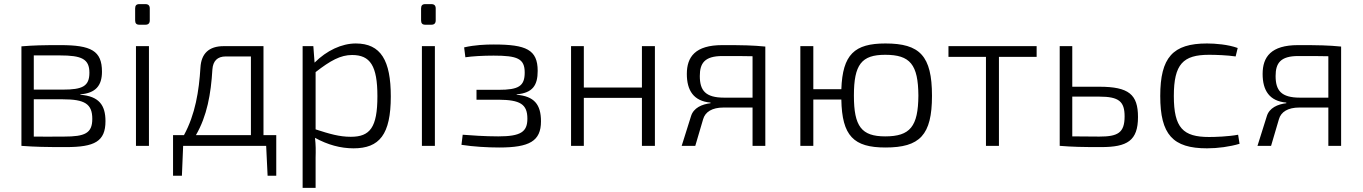

<svg xmlns="http://www.w3.org/2000/svg" viewBox="-20 -708 6615 932"><path d="M370 -250C444 -256 475 -292 475 -360C475 -462 422 -489 273 -489C187 -489 143 -488 84 -483V0C151 5 201 6 300 6C439 6 492 -21 492 -120C492 -197 461 -241 370 -248ZM144 -273V-439H271C376 -439 414 -422 414 -355C414 -289 380 -273 285 -273ZM144 -226H285C391 -226 428 -204 428 -131C428 -61 392 -45 291 -45C232 -44 180 -45 144 -45Z M656 -688C642 -688 636 -681 636 -667V-609C636 -595 642 -588 656 -588H686C700 -588 707 -595 707 -609V-667C707 -681 700 -688 686 -688ZM703 0V-484H640V0Z M1321 -52H1259V-484H1066C994 -484 957 -448 953 -380C946 -266 928 -153 873 -52H820V145H863L869 0H1272L1279 145H1321ZM1198 -434V-52H931C985 -145 1004 -252 1011 -371C1014 -412 1035 -434 1076 -434Z M1501 -484H1449V204H1512V57C1513 22 1513 -5 1509 -39C1571 -5 1633 12 1696 12C1822 12 1877 -55 1877 -240C1877 -414 1829 -497 1707 -497C1639 -497 1566 -463 1507 -404ZM1512 -358C1584 -414 1633 -441 1689 -441C1777 -441 1812 -389 1812 -241C1812 -89 1776 -44 1683 -44C1627 -44 1580 -58 1512 -80Z M2044 -688C2030 -688 2024 -681 2024 -667V-609C2024 -595 2030 -588 2044 -588H2074C2088 -588 2095 -595 2095 -609V-667C2095 -681 2088 -688 2074 -688ZM2091 0V-484H2028V0Z M2239 -430C2272 -435 2325 -438 2376 -438C2491 -438 2527 -424 2527 -356C2527 -290 2498 -272 2400 -272H2293V-224H2401C2504 -223 2540 -203 2540 -132C2540 -68 2508 -46 2399 -46C2334 -46 2263 -51 2226 -54L2220 -5C2277 4 2348 8 2403 8C2550 8 2606 -23 2606 -119C2606 -201 2573 -241 2488 -248V-250C2566 -257 2590 -294 2590 -364C2590 -467 2534 -492 2377 -492C2337 -492 2285 -490 2233 -478Z M3159 -484H3096V-283H2814V-484H2752V0H2814V-233H3096V0H3159Z M3429 -207C3388 -202 3346 -185 3334 -143L3289 0H3355L3393 -129C3403 -165 3437 -186 3492 -186H3633V0H3695V-482C3632 -488 3590 -489 3486 -489C3355 -489 3314 -432 3314 -349C3314 -269 3347 -217 3429 -210ZM3633 -234H3495C3404 -234 3377 -269 3377 -339C3377 -401 3400 -436 3487 -436C3547 -436 3598 -436 3633 -435Z M3928 -275V-484H3865V0H3928V-225H4064C4067 -48 4124 8 4278 8C4445 8 4504 -52 4504 -243C4504 -437 4445 -497 4278 -497C4128 -497 4070 -444 4064 -275ZM4277 -46C4162 -46 4125 -94 4125 -244C4125 -395 4162 -442 4277 -442C4398 -442 4437 -395 4438 -244C4437 -94 4398 -46 4277 -46Z M5012 -432V-484H4584V-432H4766V0H4829V-432Z M5185 -287V-484H5124V0H5125C5187 5 5231 6 5325 6C5452 6 5504 -25 5504 -140C5504 -249 5460 -287 5316 -287ZM5185 -239H5316C5412 -239 5439 -215 5439 -143C5439 -63 5406 -45 5316 -45C5263 -45 5218 -46 5185 -46Z M5990 -54C5943 -45 5878 -43 5849 -43C5723 -43 5678 -87 5678 -242C5678 -397 5723 -442 5849 -442C5883 -442 5938 -440 5978 -434L5988 -475C5942 -492 5879 -497 5839 -497C5673 -497 5612 -429 5612 -242C5612 -55 5673 12 5839 12C5892 12 5950 4 5997 -10Z M6224 -207C6183 -202 6141 -185 6129 -143L6084 0H6150L6188 -129C6198 -165 6232 -186 6287 -186H6428V0H6490V-482C6427 -488 6385 -489 6281 -489C6150 -489 6109 -432 6109 -349C6109 -269 6142 -217 6224 -210ZM6428 -234H6290C6199 -234 6172 -269 6172 -339C6172 -401 6195 -436 6282 -436C6342 -436 6393 -436 6428 -435Z"/></svg>

Font: SnT
Style: Regular
Weight: 300
Designer: Natanael Gama
Version: Version 1.001;PS 001.001;hotconv 1.0.70;makeotf.lib2.5.58329